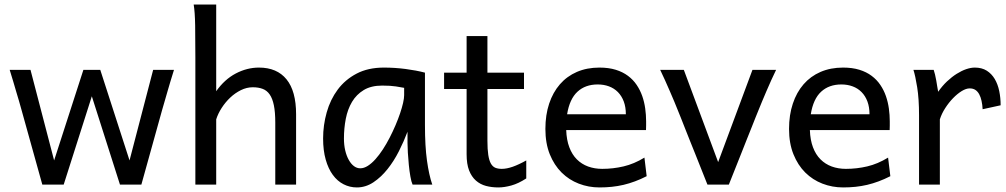

<svg xmlns="http://www.w3.org/2000/svg" viewBox="-20 -801 4366 833"><path d="M415 -498 542 -105 644.5 -498H734.9Q726.1 -470.2 719.5 -448Q712.9 -425.8 707 -405.5Q701.2 -385.3 695.6 -366Q689.9 -346.7 683.6 -324.7L593.3 0H500.5L378.4 -383.3L256.3 0H163.6L73.2 -324.7Q67.9 -344.2 62.3 -363.3Q56.6 -382.3 50.5 -402.8Q44.4 -423.3 37.6 -446.8Q30.8 -470.2 22 -498H112.3L214.8 -105L341.8 -498Z M1174.3 0V-268.6Q1174.3 -314.5 1168.2 -344.2Q1162.1 -374 1149.9 -391.4Q1137.7 -408.7 1119.4 -415.5Q1101.1 -422.4 1076.7 -422.4Q1050.3 -422.4 1025.1 -409.9Q1000 -397.5 979 -377.7Q958 -357.9 941.9 -333Q925.8 -308.1 918 -283.2V0H827.6V-551.8Q827.6 -630.9 826.7 -690.2Q825.7 -749.5 820.3 -781.2H918V-405.3Q954.1 -456.5 1002.9 -482.2Q1051.8 -507.8 1103.5 -507.8Q1181.6 -507.8 1223.1 -456.8Q1264.6 -405.8 1264.6 -305.2V0Z M1733.4 -419.9Q1721.2 -422.4 1698 -426Q1674.8 -429.7 1638.2 -429.7Q1590.3 -429.7 1558.3 -410.4Q1526.4 -391.1 1507.3 -359.1Q1488.3 -327.1 1480.2 -285.6Q1472.2 -244.1 1472.2 -200.2Q1472.2 -171.9 1477.8 -148.2Q1483.4 -124.5 1493.2 -107.2Q1502.9 -89.8 1515.6 -80.3Q1528.3 -70.8 1543 -70.8Q1559.1 -70.8 1575.9 -81.5Q1592.8 -92.3 1609.1 -110.6Q1625.5 -128.9 1641.1 -152.8Q1656.7 -176.8 1670.4 -203.4Q1684.1 -230 1695.8 -257.3Q1707.5 -284.7 1715.8 -309.3Q1724.1 -334 1728.8 -354.5Q1733.4 -375 1733.4 -388.2ZM1770 0Q1764.6 -11.7 1760.5 -35.2Q1756.3 -58.6 1753.7 -85.7Q1751 -112.8 1749.5 -138.7Q1748 -164.6 1748 -180.7V-229.5Q1732.4 -188 1710.7 -145Q1689 -102.1 1661.1 -67.1Q1633.3 -32.2 1599.9 -10Q1566.4 12.2 1528.3 12.2Q1497.6 12.2 1470.7 -1.5Q1443.8 -15.1 1424.1 -42Q1404.3 -68.8 1393.1 -108.6Q1381.8 -148.4 1381.8 -200.2Q1381.8 -258.3 1397.5 -313.7Q1413.1 -369.1 1445.3 -412.4Q1477.5 -455.6 1527.3 -481.7Q1577.1 -507.8 1645.5 -507.8Q1692.9 -507.8 1739.7 -501.7Q1786.6 -495.6 1823.7 -485.8V-258.8Q1823.7 -166.5 1832.5 -103.8Q1841.3 -41 1855.5 0Z M1906.7 -485.8H2004.4V-644.5H2094.7V-485.8H2253.4V-415H2094.7V-190.4Q2094.7 -152.8 2098.4 -128.9Q2102.1 -105 2109.6 -91.6Q2117.2 -78.1 2128.9 -73.2Q2140.6 -68.4 2157.2 -68.4Q2178.2 -68.4 2204.6 -77.6Q2231 -86.9 2263.2 -105V-26.9Q2229.5 -4.9 2198.7 3.7Q2168 12.2 2142.1 12.2Q2113.3 12.2 2088.4 5.6Q2063.5 -1 2044.7 -17.6Q2025.9 -34.2 2015.1 -61.8Q2004.4 -89.4 2004.4 -131.8V-415H1906.7Z M2436.5 -236.8Q2438 -193.8 2450 -162.1Q2461.9 -130.4 2482.7 -109.6Q2503.4 -88.9 2531.5 -78.6Q2559.6 -68.4 2592.8 -68.4Q2640.1 -68.4 2685.5 -79.1Q2731 -89.8 2775.9 -117.2L2785.6 -36.6Q2759.8 -23.4 2734.9 -14.2Q2710 -4.9 2685.1 1Q2660.2 6.8 2634.5 9.5Q2608.9 12.2 2580.6 12.2Q2533.7 12.2 2491.2 -4.2Q2448.7 -20.5 2416.5 -52.5Q2384.3 -84.5 2365.2 -131.8Q2346.2 -179.2 2346.2 -241.7Q2346.2 -302.2 2362.5 -351.3Q2378.9 -400.4 2409.2 -435.3Q2439.5 -470.2 2482.9 -489Q2526.4 -507.8 2580.6 -507.8Q2620.6 -507.8 2651.4 -498.3Q2682.1 -488.8 2704.6 -471.9Q2727.1 -455.1 2742.2 -432.6Q2757.3 -410.2 2766.4 -384.3Q2775.4 -358.4 2779.3 -330.3Q2783.2 -302.2 2783.2 -274.9V-255.9Q2783.2 -243.7 2782.7 -236.8ZM2573.2 -434.6Q2519.5 -434.6 2485.4 -403.1Q2451.2 -371.6 2440.4 -305.2H2695.3Q2695.3 -336.4 2686.3 -360.6Q2677.2 -384.8 2660.9 -401.4Q2644.5 -418 2622.1 -426.3Q2599.6 -434.6 2573.2 -434.6Z M3347.2 -498Q3336.9 -477.1 3325.9 -452.6Q3314.9 -428.2 3304.9 -404.8Q3294.9 -381.3 3286.1 -360.4Q3277.3 -339.4 3271.5 -324.7Q3266.6 -313 3258.5 -292.7Q3250.5 -272.5 3240.5 -247.3Q3230.5 -222.2 3219.2 -194.1Q3208 -166 3197.3 -138.7Q3171.4 -74.2 3142.1 0H3049.3Q3021 -70.8 2996.1 -133.8Q2985.4 -160.6 2974.1 -188.5Q2962.9 -216.3 2952.9 -241.9Q2942.9 -267.6 2934.3 -289.1Q2925.8 -310.5 2919.9 -324.7Q2914.1 -339.4 2905.3 -360.6Q2896.5 -381.8 2886.2 -405.3Q2876 -428.7 2865.2 -452.9Q2854.5 -477.1 2844.2 -498H2946.8L3095.7 -97.7L3244.6 -498Z M3493.7 -236.8Q3495.1 -193.8 3507.1 -162.1Q3519 -130.4 3539.8 -109.6Q3560.5 -88.9 3588.6 -78.6Q3616.7 -68.4 3649.9 -68.4Q3697.3 -68.4 3742.7 -79.1Q3788.1 -89.8 3833 -117.2L3842.8 -36.6Q3816.9 -23.4 3792 -14.2Q3767.1 -4.9 3742.2 1Q3717.3 6.8 3691.7 9.5Q3666 12.2 3637.7 12.2Q3590.8 12.2 3548.3 -4.2Q3505.9 -20.5 3473.6 -52.5Q3441.4 -84.5 3422.4 -131.8Q3403.3 -179.2 3403.3 -241.7Q3403.3 -302.2 3419.7 -351.3Q3436 -400.4 3466.3 -435.3Q3496.6 -470.2 3540 -489Q3583.5 -507.8 3637.7 -507.8Q3677.7 -507.8 3708.5 -498.3Q3739.3 -488.8 3761.7 -471.9Q3784.2 -455.1 3799.3 -432.6Q3814.5 -410.2 3823.5 -384.3Q3832.5 -358.4 3836.4 -330.3Q3840.3 -302.2 3840.3 -274.9V-255.9Q3840.3 -243.7 3839.8 -236.8ZM3630.4 -434.6Q3576.7 -434.6 3542.5 -403.1Q3508.3 -371.6 3497.6 -305.2H3752.4Q3752.4 -336.4 3743.4 -360.6Q3734.4 -384.8 3718 -401.4Q3701.7 -418 3679.2 -426.3Q3656.7 -434.6 3630.4 -434.6Z M3967.3 0V-300.3Q3967.3 -372.6 3959.2 -422.6Q3951.2 -472.7 3942.9 -498H4030.8Q4033.7 -490.2 4036.6 -477.8Q4039.6 -465.3 4042 -451.7Q4044.4 -438 4046.4 -424.8L4050.3 -402.8Q4067.9 -428.2 4088.6 -447.8Q4109.4 -467.3 4130.6 -480.7Q4151.9 -494.1 4172.1 -501Q4192.4 -507.8 4209 -507.8Q4239.7 -507.8 4261 -494.4Q4282.2 -481 4295.7 -458.3Q4309.1 -435.5 4315.2 -406Q4321.3 -376.5 4321.3 -344.2L4243.2 -327.1Q4242.2 -346.7 4238.5 -363.3Q4234.9 -379.9 4228.3 -392.1Q4221.7 -404.3 4211.7 -410.9Q4201.7 -417.5 4187 -417.5Q4171.4 -417.5 4152.3 -405.8Q4133.3 -394 4115 -375.2Q4096.7 -356.4 4081.1 -332.3Q4065.4 -308.1 4057.6 -283.2V0Z"/></svg>

Font: Andika
Style: Regular
Weight: 400
Designer: Victor Gaultney, Annie Olsen, Julie Remington, Don Collingsworth, Eric Hays
Foundry: SIL International
Version: Version 1.001